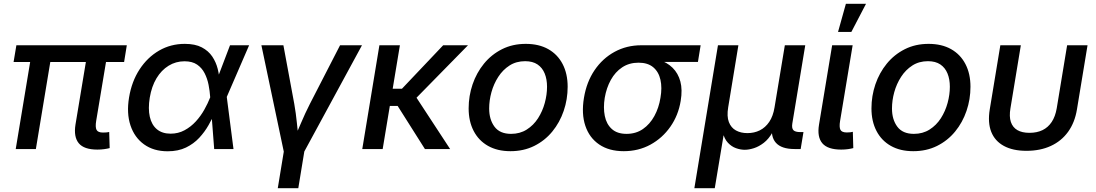

<svg xmlns="http://www.w3.org/2000/svg" viewBox="-20 -777 5715 1001"><path d="M487.8 2.9Q418 2.9 390.6 -30.3Q363.3 -63.5 373.5 -127.4L437.5 -512.7H542.5L481.4 -146.5Q476.1 -113.8 483.4 -99.9Q490.7 -85.9 517.1 -85.9Q529.3 -85.9 536.4 -86.7Q543.5 -87.4 549.3 -88.9L551.8 -4.9Q541 -2 523.9 0.5Q506.8 2.9 487.8 2.9ZM62 0 147 -512.7H252L167 0ZM50.8 -453.6 65.4 -541H641.1L627 -453.6Z M854 11.7Q781.2 11.7 731.2 -24.2Q681.2 -60.1 660.2 -123.3Q639.2 -186.5 652.8 -268.6Q666.5 -352.1 707.5 -415Q748.5 -478 809.3 -513.2Q870.1 -548.3 943.4 -548.3Q997.6 -548.3 1032.2 -530Q1066.9 -511.7 1086.7 -482.2Q1106.4 -452.6 1115 -418.2Q1123.5 -383.8 1125 -351.6H1160.6L1162.1 -272.9L1197.3 0H1096.7L1075.7 -272Q1073.7 -302.2 1067.4 -334.7Q1061 -367.2 1046.9 -395Q1032.7 -422.9 1007.6 -440.2Q982.4 -457.5 941.9 -457.5Q896.5 -457.5 858.9 -434.3Q821.3 -411.1 795.9 -368.9Q770.5 -326.7 760.7 -267.6Q751.5 -210.4 761 -168.2Q770.5 -126 798.1 -103Q825.7 -80.1 869.6 -80.1Q909.2 -80.1 942.1 -97.9Q975.1 -115.7 1001 -144Q1026.9 -172.4 1045.4 -205.6Q1064 -238.8 1075.7 -269L1179.2 -541H1278.8L1161.1 -269L1134.3 -192.4H1101.6Q1087.4 -160.2 1067.4 -124.8Q1047.4 -89.4 1018.6 -58.3Q989.7 -27.3 949.5 -7.8Q909.2 11.7 854 11.7Z M1460.4 17.6 1342.8 -541H1457.5L1514.2 -235.4Q1522.9 -186 1527.8 -136.5Q1532.7 -86.9 1538.1 -38.1H1507.3Q1528.8 -86.9 1549.6 -136.2Q1570.3 -185.5 1595.7 -235.4L1752.9 -541H1867.2L1564 17.6ZM1428.2 204.1 1462.4 -3.9H1569.3L1535.2 204.1Z M2064.9 -541 1975.1 0H1868.7L1958 -541ZM2419.9 -541 2109.4 -224.6H1978.5L1992.7 -314.5H2075.7L2290.5 -541ZM2195.3 0 2050.8 -228.5 2130.4 -299.8 2326.7 0Z M2641.1 11.2Q2573.2 11.2 2524.4 -16.4Q2475.6 -43.9 2449.5 -94.2Q2423.3 -144.5 2423.3 -211.9Q2423.3 -276.9 2443.8 -337.2Q2464.4 -397.5 2503.2 -445.1Q2542 -492.7 2597.2 -520.5Q2652.3 -548.3 2721.2 -548.3Q2789.6 -548.3 2838.4 -520.8Q2887.2 -493.2 2913.3 -442.9Q2939.5 -392.6 2939.5 -324.7Q2939.5 -259.3 2918.9 -199Q2898.4 -138.7 2859.4 -91.1Q2820.3 -43.5 2765.1 -16.1Q2710 11.2 2641.1 11.2ZM2644.5 -79.1Q2690.9 -79.1 2726.3 -101.6Q2761.7 -124 2785.2 -160.6Q2808.6 -197.3 2820.3 -240.5Q2832 -283.7 2832 -324.7Q2832 -363.8 2819.8 -393.8Q2807.6 -423.8 2782.5 -440.9Q2757.3 -458 2717.8 -458Q2671.4 -458 2636.5 -435.5Q2601.6 -413.1 2577.9 -376.5Q2554.2 -339.8 2542.2 -296.6Q2530.3 -253.4 2530.3 -211.4Q2530.3 -153.8 2558.1 -116.5Q2585.9 -79.1 2644.5 -79.1Z M3231.9 11.2Q3155.3 11.2 3104 -23.7Q3052.7 -58.6 3031.7 -121.1Q3010.7 -183.6 3024.4 -266.6Q3038.1 -349.6 3079.8 -411.1Q3121.6 -472.7 3184.3 -506.8Q3247.1 -541 3323.2 -541H3632.8L3618.7 -454.1H3386.7L3309.1 -450.2Q3260.3 -450.2 3223.9 -426Q3187.5 -401.9 3164.6 -360.4Q3141.6 -318.8 3132.8 -267.1Q3124.5 -215.3 3133.1 -172.6Q3141.6 -129.9 3169.7 -104.5Q3197.8 -79.1 3246.6 -79.1Q3295.4 -79.1 3331.8 -104.2Q3368.2 -129.4 3391.6 -172.1Q3415 -214.8 3423.3 -267.1Q3432.6 -319.8 3423.3 -361.1Q3414.1 -402.3 3385.7 -426.3Q3357.4 -450.2 3309.1 -450.2L3313.5 -480Q3369.1 -480 3413.3 -466.1Q3457.5 -452.1 3486.6 -423.6Q3515.6 -395 3527.1 -352.1Q3538.6 -309.1 3528.8 -251Q3516.6 -175.8 3475.1 -116.5Q3433.6 -57.1 3371.1 -22.9Q3308.6 11.2 3231.9 11.2Z M3600.1 204.1 3723.1 -541H3829.6L3776.4 -217.3Q3768.6 -170.4 3780 -140.6Q3791.5 -110.8 3816.9 -96.9Q3842.3 -83 3876.5 -83Q3912.1 -83 3941.2 -97.4Q3970.2 -111.8 3990.5 -141.6Q4010.7 -171.4 4018.1 -217.3L4071.8 -541H4178.2L4110.8 -133.3Q4106.9 -108.9 4116.2 -98.6Q4125.5 -88.4 4152.3 -88.4H4168.9L4154.3 0H4122.6Q4054.2 0 4025.1 -32.7Q3996.1 -65.4 4006.8 -127.9L4015.1 -177.2H4036.6Q4027.8 -123 4007.8 -87.6Q3987.8 -52.2 3962.2 -32.5Q3936.5 -12.7 3910.4 -4.4Q3884.3 3.9 3862.8 3.9Q3840.8 3.9 3817.4 -4.4Q3793.9 -12.7 3775.1 -32.7Q3756.3 -52.7 3748 -87.9Q3739.7 -123 3748.5 -177.2H3770L3706.5 204.1Z M4365.7 2.9Q4295.4 2.9 4267.3 -30Q4239.3 -63 4250 -127.4L4318.4 -541H4425.3L4359.9 -147Q4354.5 -114.3 4361.6 -100.3Q4368.7 -86.4 4395 -86.4Q4406.7 -86.4 4413.8 -87.4Q4420.9 -88.4 4426.3 -89.8L4428.7 -4.9Q4418.5 -2 4401.6 0.5Q4384.8 2.9 4365.7 2.9ZM4349.1 -610.4 4390.1 -757.3H4495.1L4418.5 -610.4Z M4741.2 11.2Q4673.3 11.2 4624.5 -16.4Q4575.7 -43.9 4549.6 -94.2Q4523.4 -144.5 4523.4 -211.9Q4523.4 -276.9 4543.9 -337.2Q4564.5 -397.5 4603.3 -445.1Q4642.1 -492.7 4697.3 -520.5Q4752.4 -548.3 4821.3 -548.3Q4889.6 -548.3 4938.5 -520.8Q4987.3 -493.2 5013.4 -442.9Q5039.6 -392.6 5039.6 -324.7Q5039.6 -259.3 5019 -199Q4998.5 -138.7 4959.5 -91.1Q4920.4 -43.5 4865.2 -16.1Q4810.1 11.2 4741.2 11.2ZM4744.6 -79.1Q4791 -79.1 4826.4 -101.6Q4861.8 -124 4885.3 -160.6Q4908.7 -197.3 4920.4 -240.5Q4932.1 -283.7 4932.1 -324.7Q4932.1 -363.8 4919.9 -393.8Q4907.7 -423.8 4882.6 -440.9Q4857.4 -458 4817.9 -458Q4771.5 -458 4736.6 -435.5Q4701.7 -413.1 4678 -376.5Q4654.3 -339.8 4642.3 -296.6Q4630.4 -253.4 4630.4 -211.4Q4630.4 -153.8 4658.2 -116.5Q4686 -79.1 4744.6 -79.1Z M5331.5 9.3Q5260.7 9.3 5213.9 -16.1Q5167 -41.5 5147.9 -89.6Q5128.9 -137.7 5140.1 -206.5L5195.3 -541H5302.2L5248 -212.4Q5240.7 -169.4 5250.2 -141.1Q5259.8 -112.8 5284.2 -98.6Q5308.6 -84.5 5347.2 -84.5Q5386.2 -84.5 5415.3 -98.6Q5444.3 -112.8 5463.1 -141.1Q5481.9 -169.4 5489.3 -212.4L5543.5 -541H5649.9L5594.7 -206.5Q5583.5 -138.2 5548.6 -89.8Q5513.7 -41.5 5458.5 -16.1Q5403.3 9.3 5331.5 9.3Z"/></svg>

Font: Inter 17pt Medium
Style: Italic
Weight: 500
Italic angle: -9.3988°
Version: Version 4.001;git-66647c0bb